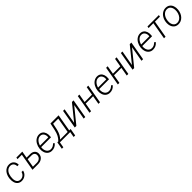

<svg xmlns="http://www.w3.org/2000/svg" viewBox="662 -2722 5061 5061"><g transform="rotate(-45 3192.5 -191.5)"><path d="M227.1 -39.1Q284.7 -37.1 328.9 -71Q373 -105 387.7 -162.6H442.9Q428.2 -84 366 -35.9Q303.7 12.2 224.1 10.3Q160.2 8.8 116.7 -24.9Q73.2 -58.6 54 -118.2Q34.7 -177.7 41.5 -252.4L43.5 -273.4Q49.3 -324.7 68.6 -373Q87.9 -421.4 120.1 -458.7Q152.3 -496.1 197 -517.8Q241.7 -539.6 297.9 -538.1Q378.9 -536.1 426.8 -483.4Q474.6 -430.7 471.7 -349.6L416.5 -350.1Q417.5 -411.1 384.8 -448.7Q352.1 -486.3 295.4 -488.3Q234.9 -490.2 188.5 -453.1Q142.1 -416 118.7 -348.1Q95.2 -280.3 96.7 -204.1Q98.1 -125.5 131.8 -83.3Q165.5 -41 227.1 -39.1Z M561.5 -528.3H782.2L749 -336.4L891.1 -335.9Q968.8 -334 1014.2 -289.6Q1059.6 -245.1 1054.2 -172.4Q1047.9 -93.8 989 -46.9Q930.2 0 840.3 0H632.8L715.8 -478.5H552.2ZM740.7 -286.6 699.2 -49.3 842.3 -48.8Q903.3 -48.8 946.3 -81.8Q989.3 -114.7 995.6 -172.4Q1001 -222.7 972.2 -253.4Q943.4 -284.2 890.1 -286.1Z M1152.3 0ZM1352.1 9.8Q1288.6 8.8 1242.2 -25.6Q1195.8 -60.1 1174.1 -119.4Q1152.3 -178.7 1158.7 -247.6L1160.2 -264.2Q1167 -337.4 1203.6 -403.6Q1240.2 -469.7 1296.4 -504.6Q1352.5 -539.6 1416.5 -538.1Q1475.6 -537.1 1516.4 -505.9Q1557.1 -474.6 1575.7 -418.9Q1594.2 -363.3 1587.4 -295.9L1583.5 -260.3H1217.8L1216.3 -248.5Q1209 -195.3 1224.1 -146.7Q1239.3 -98.1 1273.7 -69.6Q1308.1 -41 1356.4 -40Q1403.3 -38.6 1440.9 -58.1Q1478.5 -77.6 1510.3 -110.4L1544.4 -82.5Q1508.8 -36.6 1459.7 -12.9Q1410.6 10.7 1352.1 9.8ZM1413.6 -488.3Q1350.1 -490.7 1299.8 -443.4Q1249.5 -396 1224.1 -310.1L1530.8 -309.6L1532.2 -316.9Q1541 -386.2 1507.8 -436.3Q1474.6 -486.3 1413.6 -488.3Z M1644 -48.3Q1697.3 -99.1 1732.2 -164.8Q1767.1 -230.5 1788.1 -328.1L1831.1 -528.3H2135.3L2052.2 -49.3H2105L2069.3 155.3H2011.7L2039.1 0H1655.3L1627.9 155.3H1572.3L1608.4 -49.3ZM1710.9 -48.3 1993.7 -49.3 2067.4 -473.6H1877L1842.3 -310.1L1831.5 -266.6Q1794.4 -126.5 1710.9 -48.3Z M2632.3 -528.3H2692.4L2600.6 0H2542L2617.2 -429.2L2269 0H2209.5L2301.3 -528.3H2358.9L2284.2 -98.6Z M3150.4 0H3091.8L3134.3 -242.2H2859.4L2817.4 0H2759.3L2851.1 -528.3H2909.2L2867.7 -291.5H3142.6L3184.1 -528.3H3242.2Z M3314.9 0ZM3514.6 9.8Q3451.2 8.8 3404.8 -25.6Q3358.4 -60.1 3336.7 -119.4Q3314.9 -178.7 3321.3 -247.6L3322.8 -264.2Q3329.6 -337.4 3366.2 -403.6Q3402.8 -469.7 3459 -504.6Q3515.1 -539.6 3579.1 -538.1Q3638.2 -537.1 3679 -505.9Q3719.7 -474.6 3738.3 -418.9Q3756.8 -363.3 3750 -295.9L3746.1 -260.3H3380.4L3378.9 -248.5Q3371.6 -195.3 3386.7 -146.7Q3401.9 -98.1 3436.3 -69.6Q3470.7 -41 3519 -40Q3565.9 -38.6 3603.5 -58.1Q3641.1 -77.6 3672.9 -110.4L3707 -82.5Q3671.4 -36.6 3622.3 -12.9Q3573.2 10.7 3514.6 9.8ZM3576.2 -488.3Q3512.7 -490.7 3462.4 -443.4Q3412.1 -396 3386.7 -310.1L3693.4 -309.6L3694.8 -316.9Q3703.6 -386.2 3670.4 -436.3Q3637.2 -486.3 3576.2 -488.3Z M4206.1 0H4147.5L4189.9 -242.2H3915L3873 0H3814.9L3906.7 -528.3H3964.8L3923.3 -291.5H4198.2L4239.7 -528.3H4297.9Z M4787.6 -528.3H4847.7L4755.9 0H4697.3L4772.5 -429.2L4424.3 0H4364.7L4456.5 -528.3H4514.2L4439.5 -98.6Z M4920.4 0ZM5120.1 9.8Q5056.6 8.8 5010.3 -25.6Q4963.9 -60.1 4942.1 -119.4Q4920.4 -178.7 4926.8 -247.6L4928.2 -264.2Q4935.1 -337.4 4971.7 -403.6Q5008.3 -469.7 5064.5 -504.6Q5120.6 -539.6 5184.6 -538.1Q5243.7 -537.1 5284.4 -505.9Q5325.2 -474.6 5343.8 -418.9Q5362.3 -363.3 5355.5 -295.9L5351.6 -260.3H4985.8L4984.4 -248.5Q4977.1 -195.3 4992.2 -146.7Q5007.3 -98.1 5041.7 -69.6Q5076.2 -41 5124.5 -40Q5171.4 -38.6 5209 -58.1Q5246.6 -77.6 5278.3 -110.4L5312.5 -82.5Q5276.9 -36.6 5227.8 -12.9Q5178.7 10.7 5120.1 9.8ZM5181.6 -488.3Q5118.2 -490.7 5067.9 -443.4Q5017.6 -396 4992.2 -310.1L5298.8 -309.6L5300.3 -316.9Q5309.1 -386.2 5275.9 -436.3Q5242.7 -486.3 5181.6 -488.3Z M5863.3 -478.5H5677.2L5593.8 0H5535.6L5618.7 -478.5H5439L5447.8 -528.3H5872.6Z M5869.1 0ZM5873 -269Q5881.8 -345.7 5919.9 -409.4Q5958 -473.1 6014.9 -506.3Q6071.8 -539.6 6138.2 -538.1Q6203.6 -537.1 6249.8 -502.2Q6295.9 -467.3 6317.1 -407Q6338.4 -346.7 6331.5 -273.4L6330.6 -264.2Q6315.9 -139.2 6241.9 -63.5Q6168 12.2 6064.5 9.8Q5975.6 8.3 5922.4 -55.7Q5869.1 -119.6 5870.1 -224.6L5871.6 -252.4ZM5929.7 -252.4Q5923.3 -194.3 5938.2 -145.3Q5953.1 -96.2 5985.8 -68.4Q6018.6 -40.5 6067.4 -39.1Q6120.1 -38.1 6163.8 -65.9Q6207.5 -93.8 6235.8 -144.5Q6264.2 -195.3 6272.5 -256.8L6273.9 -272.9Q6282.7 -367.2 6244.9 -427Q6207 -486.8 6135.3 -488.3Q6057.1 -490.7 6000.2 -428Q5943.4 -365.2 5930.7 -261.2Z"/></g></svg>

Font: Roboto Light
Style: Italic
Weight: 300
Italic angle: -12°
Designer: Google
Version: Version 2.134; 2016; ttfautohint (v1.6)